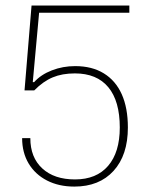

<svg xmlns="http://www.w3.org/2000/svg" viewBox="-20 -670 541 695"><path d="M94.2 -649.9 68.8 -342.8H104Q136.2 -375.5 170.7 -389.9Q205.1 -404.3 251 -404.3Q330.6 -404.3 372.1 -354.2Q413.6 -304.2 413.6 -208.5Q413.6 -118.7 371.3 -69.6Q329.1 -20.5 251.5 -20.5Q176.3 -20.5 133.1 -60.3Q89.8 -100.1 89.8 -169.9H60.1Q60.1 -117.7 83.7 -78.1Q107.4 -38.6 150.1 -16.6Q192.9 5.4 249 5.4Q339.4 5.4 391.1 -51.5Q442.9 -108.4 442.9 -208.5Q442.9 -279.3 420.7 -328.9Q398.4 -378.4 355.7 -404.5Q313 -430.7 252 -430.7Q207.5 -430.7 167.7 -415.3Q127.9 -399.9 103.5 -372.6H98.6L121.6 -624H448.2V-649.9Z"/></svg>

Font: Estedad VF
Style: Regular
Weight: 100
Designer: Amin Abedi
Version: Version 7.3